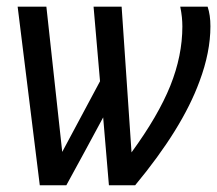

<svg xmlns="http://www.w3.org/2000/svg" viewBox="-20 -548 643 568"><path d="M285.2 -200.7Q258.3 -150.4 231 -100.3Q203.6 -50.3 176.3 0H97.7L32.2 -528.3H117.2L164.1 -98.6Q191.9 -150.9 220 -203.1Q248 -255.4 275.9 -307.6L256.8 -528.3H339.8L369.1 -97.2Q448.2 -205.6 483.9 -294.4Q519.5 -383.3 519.5 -469.7Q519.5 -482.4 518.1 -497.1Q516.6 -511.7 513.2 -528.3H594.2Q602.5 -503.4 602.5 -470.2Q602.5 -393.6 570.3 -307.6Q544.4 -236.8 496.8 -160.2Q449.2 -83.5 379.9 0H302.2Z"/></svg>

Font: Arimo
Style: Italic
Weight: 400
Italic angle: -12°
Designer: Steve Matteson
Foundry: Monotype Imaging Inc.
Version: Version 1.33